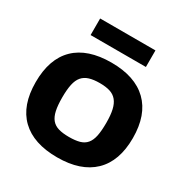

<svg xmlns="http://www.w3.org/2000/svg" viewBox="-217 -1150 1285 1335"><g transform="rotate(30 426.0 -483.0)"><path d="M203 -976H647V-843H203ZM426 10Q236 10 136 -86.5Q36 -183 36 -369Q36 -556 135.5 -653Q235 -750 426 -750Q615 -750 715.5 -652.5Q816 -555 816 -369Q816 -184 715.5 -87Q615 10 426 10ZM426 -154Q477 -154 511 -163.5Q545 -173 565.5 -197.5Q586 -222 594.5 -263.5Q603 -305 603 -369Q603 -431 593.5 -472.5Q584 -514 563 -539.5Q542 -565 508.5 -575.5Q475 -586 426 -586Q377 -586 343 -575.5Q309 -565 288 -540.5Q267 -516 258 -474Q249 -432 249 -369Q249 -306 258 -264.5Q267 -223 287.5 -198.5Q308 -174 342 -164Q376 -154 426 -154Z"/></g></svg>

Font: Encode Sans Wide
Style: ExtraBold
Weight: 800
Designer: Pablo Impallari, Andres Torresi
Foundry: Pablo Impallari, Andres Torresi
Version: Version 1.000; ttfautohint (v1.00) -l 8 -r 50 -G 200 -x 14 -